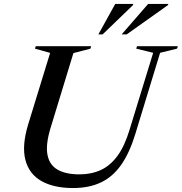

<svg xmlns="http://www.w3.org/2000/svg" viewBox="-20 -938 918 969"><path d="M234.5 -290Q210 -208.5 219.5 -157.2Q229 -106 270.2 -82Q311.5 -58 381.5 -58Q441 -58 488.8 -80Q536.5 -102 572.8 -151.2Q609 -200.5 634 -283.5L753 -671.5L667.5 -692.5L671.5 -705H877.5L873.5 -692.5L788 -671.5L663 -262Q634 -166.5 591.5 -106Q549 -45.5 489.2 -17.2Q429.5 11 349 11Q251.5 11 189.2 -24.2Q127 -59.5 108.2 -130.8Q89.5 -202 122 -309.5L233 -671L156.5 -692.5L160.5 -705H440L436.5 -692.5L350.5 -670ZM594 -764.5 727.5 -918H829.5L828 -912.5L619.5 -764.5ZM476.5 -764.5 561.5 -918H652L651.5 -912.5L498 -764.5Z"/></svg>

Font: Newsreader 60pt Medium
Style: Italic
Weight: 500
Italic angle: -17°
Designer: Hugues Gentile
Foundry: Production Type
Version: Version 1.003